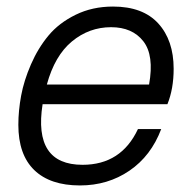

<svg xmlns="http://www.w3.org/2000/svg" viewBox="-20 -552 584 586"><path d="M325 -532Q416 -532 463 -480.5Q510 -429 510 -342Q510 -281 491 -234H110Q81 -49 232 -49Q350 -49 401 -158H472Q441 -76 375 -31Q309 14 224 14Q133 14 84.5 -33Q36 -80 36 -171Q36 -214 44.5 -260Q53 -306 74.5 -355.5Q96 -405 128 -443.5Q160 -482 211 -507Q262 -532 325 -532ZM123 -294H435Q451 -383 417.5 -426Q384 -469 319 -469Q252 -469 199.5 -425.5Q147 -382 123 -294Z"/></svg>

Font: Nacelle Light
Style: Italic
Weight: 300
Italic angle: -12°
Designer: Sora Sagano
Foundry: Sora Sagano
Version: Version 1.000;FEAKit 1.0